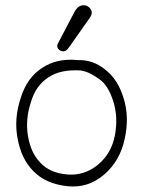

<svg xmlns="http://www.w3.org/2000/svg" viewBox="-20 -705 540 722"><path d="M272 -479Q330 -481 376 -443Q424 -406 445 -335Q467 -265 449 -183Q431 -99 371 -48Q310 4 232 -5Q151 -14 105 -62Q60 -107 46 -185Q32 -259 58 -337Q82 -414 139 -450Q195 -487 272 -479ZM285 -440Q207 -445 162 -414Q114 -383 96 -320Q75 -256 85 -195Q90 -164 101 -139Q112 -114 131 -94Q166 -55 232 -49Q296 -43 349 -86Q399 -128 412 -196Q425 -264 406 -324Q387 -384 354 -407Q339 -418 322 -427Q305 -436 285 -440ZM260 -660Q270 -679 283.5 -683.5Q297 -688 308.5 -682Q320 -676 324 -664Q328 -652 317 -637L238 -525Q228 -511 216.5 -512Q205 -513 198.5 -522Q192 -531 198 -542Z"/></svg>

Font: Yomogi
Style: Regular
Weight: 400
Designer: satsuyako
Foundry: satsuyako
Version: Version 3.100